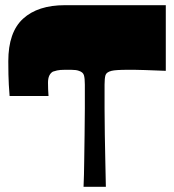

<svg xmlns="http://www.w3.org/2000/svg" viewBox="-20 -720 671 740"><path d="M17 -350Q15 -375 14 -393.5Q13 -412 12.5 -433Q12 -454 12 -484Q12 -596 69 -648Q126 -700 230 -700H619V-447Q567 -449 539 -450Q511 -451 497.5 -451Q484 -451 475 -451Q449 -451 433.5 -450Q418 -449 410 -447Q390 -442 386.5 -430Q383 -418 383 -394Q383 -352 383 -302Q383 -252 384 -199.5Q385 -147 386 -96Q387 -45 388 0H302Q304 -45 304.5 -96Q305 -147 306 -199.5Q307 -252 307 -302Q307 -352 307 -394Q307 -418 303.5 -430Q300 -442 284 -447Q279 -449 271.5 -450Q264 -451 254 -451Q244 -451 230 -451Q211 -451 200 -448.5Q189 -446 184 -444Q175 -439 170 -428.5Q165 -418 165 -401Q165 -388 165.5 -376Q166 -364 167 -350Z"/></svg>

Font: Ojuju ExtraBold
Style: Regular
Weight: 800
Designer: Chisaokwu Joboson, Mirko Velimirovic
Foundry: Udi Foundry
Version: Version 1.000